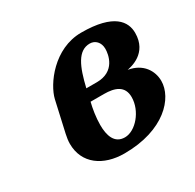

<svg xmlns="http://www.w3.org/2000/svg" viewBox="-109 -570 711 699"><g transform="rotate(-30 246.0 -220.0)"><path d="M475 -152C475 -194 449 -238 389 -248C404 -251 480 -265 480 -351C480 -398 448 -450 310 -450C195 -450 119 -344 106 -288L77 -159C74 -145 72 -132 72 -120C72 -36 139 10 227 10C395 10 475 -81 475 -152ZM258 -40C214 -40 202 -80 202 -124C202 -156 208 -191 214 -215H270C316 -215 352 -202 352 -155C352 -97 303 -40 258 -40ZM225 -265C244 -346 267 -400 317 -400C339 -400 357 -383 357 -355C357 -332 347 -265 269 -265Z"/></g></svg>

Font: Pfennig
Style: BoldItalic
Weight: 700
Italic angle: -13°
Version: Version 20100423